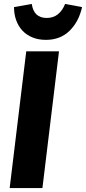

<svg xmlns="http://www.w3.org/2000/svg" viewBox="-20 -953 436 973"><path d="M29 0 113 -693H279L195 0ZM213 -751Q174 -751 144 -763.5Q114 -776 93.5 -798Q73 -820 62 -850.5Q51 -881 51 -917L141 -933Q151 -862 217 -862Q281 -862 310 -933L396 -917Q379 -842 332 -796.5Q285 -751 213 -751Z"/></svg>

Font: Szlgxwxxxixliatcpuztgldltzi
Style: Regular
Weight: 700
Italic angle: -8°
Designer: Carrois Corporate & Edenspiekermann
Foundry: Carrois Corporate GbR & Edenspiekermann AG
Version: Version 2.001